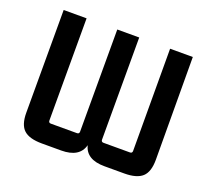

<svg xmlns="http://www.w3.org/2000/svg" viewBox="-111 -778 1024 929"><g transform="rotate(20 400.5 -313.5)"><path d="M288 8H189Q124 8 95.5 -18Q67 -44 67 -106V-635H185V-109Q185 -97 197 -97H331Q343 -97 343 -109V-635H456V-109Q456 -97 468 -97H604Q616 -97 616 -109L615 -635H732L734 -106Q734 -44 705.5 -18Q677 8 613 8H511Q417 8 400 -60Q382 8 288 8Z"/></g></svg>

Font: Gemunu Libre
Style: Bold
Weight: 700
Designer: Puspanada Ekanayake, Sola Matas, Pathum Egodawatta, Kosala Senevirathne
Foundry: mooniak
Version: Version 1.100